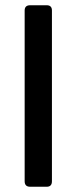

<svg xmlns="http://www.w3.org/2000/svg" viewBox="-20 -712 292 732"><path d="M178 -21Q178 0 158 0H95Q74 0 74 -21V-672Q74 -692 95 -692H158Q178 -692 178 -672Z"/></svg>

Font: Pitagon Sans Medium
Style: Regular
Weight: 500
Designer: Travis Tran
Foundry: Pitagon
Version: Version 1.001; ttfautohint (v1.8.4.7-5d5b);gftools[0.9.26]